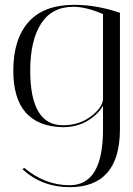

<svg xmlns="http://www.w3.org/2000/svg" viewBox="-20 -524 551 794"><path d="M35 -232Q35 -362 98 -433Q161 -504 287 -504Q380 -504 476 -471V12Q475 250 268 250Q154 250 73 176L80 170Q166 242 268 242Q406 242 406 12V-87Q387 -52 343 -25Q299 2 239 2Q35 -3 35 -232ZM240 -6Q307 -6 355 -42Q403 -78 406 -113V-466Q334 -496 284 -496Q195 -496 150 -426.5Q105 -357 105 -232Q105 -6 240 -6Z"/></svg>

Font: Italiana
Style: Regular
Weight: 400
Designer: Santiago Orozco
Foundry: Santiago Orozco
Version: Version 001.001